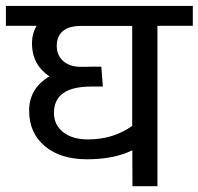

<svg xmlns="http://www.w3.org/2000/svg" viewBox="-35 -645 687 665"><path d="M261.7 -413.6 283.2 -414.1H315.9L321.3 -345.2H280.8Q151.9 -345.2 151.9 -253.9Q151.9 -212.4 183.8 -187.3Q215.8 -162.1 269.5 -162.1Q357.4 -162.1 422.9 -209V-555.2H246.6Q203.1 -555.2 182.4 -537.1Q161.6 -519 161.6 -486.3Q161.6 -453.6 183.8 -433.6Q206.1 -413.6 245.1 -413.6ZM423.3 -124.5Q359.4 -93.3 266.8 -93.3Q174.3 -93.3 120.1 -138.9Q65.9 -184.6 65.9 -261.7Q65.9 -338.9 136.2 -380.4Q75.7 -421.4 75.7 -494.6Q75.7 -527.8 91.8 -555.7H-14.6V-624.5H632.8V-555.7H510.3V0H423.8Z"/></svg>

Font: Yantramanav
Style: Regular
Weight: 400
Version: Version 1.001;PS 1.0;hotconv 1.0.72;makeotf.lib2.5.5900; ttf